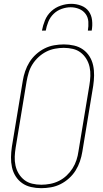

<svg xmlns="http://www.w3.org/2000/svg" viewBox="-20 -975 540 1003"><path d="M195 8Q168 8 142 2Q116 -4 95.5 -18.5Q75 -33 61.5 -54.5Q48 -76 42.5 -101.5Q37 -127 37.5 -154Q38 -181 42 -208L99 -553Q103 -578 111.5 -603Q120 -628 134 -650.5Q148 -673 168.5 -691.5Q189 -710 213 -722Q237 -734 263 -738.5Q289 -743 314 -743Q341 -743 367 -737Q393 -731 413.5 -716.5Q434 -702 447.5 -680.5Q461 -659 466.5 -633.5Q472 -608 471.5 -581Q471 -554 467 -527L410 -182Q406 -157 397.5 -132Q389 -107 375 -84.5Q361 -62 340.5 -43.5Q320 -25 296 -13Q272 -1 246 3.5Q220 8 195 8ZM196 -10Q218 -10 242 -14.5Q266 -19 288 -30Q310 -41 328 -58Q346 -75 359 -95.5Q372 -116 379.5 -139Q387 -162 390 -185L447 -530Q451 -554 452 -578Q453 -602 448 -625Q443 -648 431 -667.5Q419 -687 401.5 -700.5Q384 -714 361 -719.5Q338 -725 313 -725Q291 -725 267 -720.5Q243 -716 221.5 -705Q200 -694 181.5 -677Q163 -660 150 -639.5Q137 -619 130 -596Q123 -573 119 -550L62 -205Q58 -181 57 -157Q56 -133 61 -110Q66 -87 78 -67.5Q90 -48 107.5 -34.5Q125 -21 148 -15.5Q171 -10 196 -10ZM199 -815Q204 -842 215 -869Q226 -896 247.5 -916Q269 -936 297 -945.5Q325 -955 352 -955Q379 -955 404 -945.5Q429 -936 443.5 -916Q458 -896 461 -869Q464 -842 459 -815H439Q443 -838 441.5 -861.5Q440 -885 427 -902.5Q414 -920 393 -928.5Q372 -937 349 -937Q326 -937 302 -928.5Q278 -920 260 -902.5Q242 -885 232.5 -861.5Q223 -838 219 -815Z"/></svg>

Font: Iosevka Thin
Style: Italic
Weight: 100
Italic angle: -9°
Monospace: yes
Designer: Belleve Invis
Foundry: Belleve Invis
Version: Version 32.5.0; ttfautohint (v1.8.4)